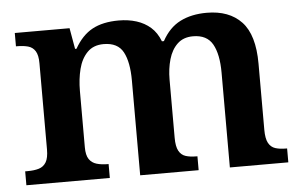

<svg xmlns="http://www.w3.org/2000/svg" viewBox="-44 -611 1059 674"><g transform="rotate(-5 486.0 -274.0)"><path d="M23 0V-49H32Q55 -49 71.5 -54Q88 -59 97 -74Q106 -89 106 -119V-423Q106 -451 97 -465.5Q88 -480 71.5 -484.5Q55 -489 33 -489H29V-536H222L235 -462H240Q266 -508 303 -528Q340 -548 396 -548Q430 -548 458.5 -539Q487 -530 508 -511.5Q529 -493 541 -462H548Q573 -508 612.5 -528Q652 -548 706 -548Q785 -548 828.5 -502Q872 -456 872 -354V-121Q872 -90 880.5 -74.5Q889 -59 904.5 -54Q920 -49 942 -49H946V0H740V-334Q740 -399 720 -434.5Q700 -470 651 -470Q617 -470 596 -450Q575 -430 565.5 -397Q556 -364 556 -325V-121Q556 -90 564.5 -74.5Q573 -59 588.5 -54Q604 -49 626 -49H630V0H424V-334Q424 -399 405 -434.5Q386 -470 336 -470Q300 -470 278.5 -448Q257 -426 248 -390.5Q239 -355 239 -313V-115Q239 -87 248.5 -73Q258 -59 275 -54Q292 -49 314 -49H317V0Z"/></g></svg>

Font: Noto Rashi Hebrew SemiBold
Style: Regular
Weight: 600
Version: Version 1.006